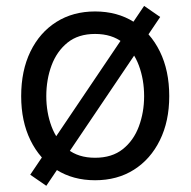

<svg xmlns="http://www.w3.org/2000/svg" viewBox="-20 -591 637 642"><path d="M134.8 30.3 81.1 -6.8 461.9 -571.3 515.6 -534.2ZM297.9 11.7Q224.1 11.7 168.5 -23.4Q112.8 -58.6 81.8 -122.1Q50.8 -185.5 50.8 -269.5Q50.8 -355 81.8 -418.7Q112.8 -482.4 168.5 -517.6Q224.1 -552.7 297.9 -552.7Q372.1 -552.7 427.7 -517.6Q483.4 -482.4 514.6 -418.7Q545.9 -355 545.9 -269.5Q545.9 -185.5 514.6 -122.1Q483.4 -58.6 427.7 -23.4Q372.1 11.7 297.9 11.7ZM297.9 -63.5Q354.5 -63.5 390.6 -92.3Q426.8 -121.1 444.3 -168.2Q461.9 -215.3 461.9 -269.5Q461.9 -324.7 444.3 -372.1Q426.8 -419.4 390.6 -448.5Q354.5 -477.5 297.9 -477.5Q241.7 -477.5 205.8 -448.5Q169.9 -419.4 152.3 -372.1Q134.8 -324.7 134.8 -269.5Q134.8 -215.3 152.3 -168.2Q169.9 -121.1 205.8 -92.3Q241.7 -63.5 297.9 -63.5Z"/></svg>

Font: Inter
Style: Regular
Weight: 400
Designer: Rasmus Andersson
Foundry: rsms
Version: Version 4.000;git-8c9346024